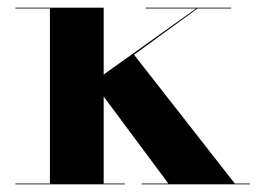

<svg xmlns="http://www.w3.org/2000/svg" viewBox="-20 -480 680 500"><path d="M20 -2V0H305V-2H250V-228.5L418.5 -2H349V0H631V-2H591.5L329 -337.5L494.5 -458H582V-460H359V-458H491L250 -286V-460H20V-458H110V-2Z"/></svg>

Font: Bodoni* 96pt
Style: Bold
Weight: 700
Version: Version 2.3